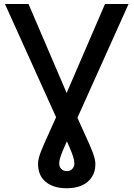

<svg xmlns="http://www.w3.org/2000/svg" viewBox="-20 -748 684 983"><path d="M5.4 -727.5H126L362.8 -174.8Q395 -102.1 418.7 -51.3Q442.4 -0.5 455.3 33.9Q468.3 68.4 468.3 92.3Q468.3 130.9 450.4 158.4Q432.6 186 399.9 200.9Q367.2 215.8 321.8 215.8Q253.9 215.8 214.4 183.3Q174.8 150.9 174.8 91.3Q174.8 77.1 178.7 61.3Q182.6 45.4 190.7 24.9Q198.7 4.4 211.2 -23.4Q223.6 -51.3 240.5 -88.4Q257.3 -125.5 279.3 -174.8L517.6 -727.5H638.2L338.4 -60.5Q321.8 -22.9 309.3 5.1Q296.9 33.2 290 53.7Q283.2 74.2 283.2 89.4Q283.2 106 293.7 116.9Q304.2 127.9 321.8 127.9Q339.4 127.9 350.1 116.7Q360.8 105.5 360.8 89.4Q360.8 73.7 354.5 54Q348.1 34.2 335.9 6.1Q323.7 -22 306.6 -60.5Z"/></svg>

Font: Inter 28pt Medium
Style: Regular
Weight: 500
Designer: Rasmus Andersson
Foundry: rsms
Version: Version 4.001;git-66647c0bb